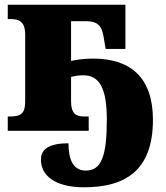

<svg xmlns="http://www.w3.org/2000/svg" viewBox="-20 -556 704 816"><path d="M337 240C510 240 630 171 630 -47C630 -225 536 -307 376 -307C337 -307 305 -302 282 -297V-466H345C401 -466 413 -440 420 -401L429 -348H513V-536H13V-475H24C62 -475 87 -464 87 -408V-125C87 -77 72 -61 24 -61H13V0H357V-61H336C302 -61 282 -75 282 -125V-229C298 -233 312 -236 334 -236C402 -236 434 -182 434 -48C434 107 411 169 345 169C292 169 271 124 271 53C176 53 154 86 154 123C154 188 211 240 337 240Z"/></svg>

Font: UArctic Serif Black
Style: Regular
Weight: 900
Designer: Customization by Puisto advertising & original work Monotype Design Team
Foundry: Monotype Imaging Inc.
Version: Version 2.004